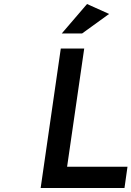

<svg xmlns="http://www.w3.org/2000/svg" viewBox="-20 -944 660 964"><path d="M184.1 0 285.2 -700.2H402.8L316.9 -106.9H620.1L605 0ZM290 -775.9 417 -923.8 527.8 -874 392.1 -775.9Z"/></svg>

Font: Trueno
Style: Italic
Weight: 400
Designer: Julieta Ulanovsky
Foundry: Julieta Ulanovsky
Version: Version 3.001b | FøM Fix